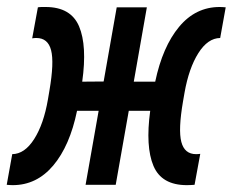

<svg xmlns="http://www.w3.org/2000/svg" viewBox="-46 -539 679 560"><path d="M-8.8 1Q-13.2 1 -17.6 0.7Q-22 0.5 -26.4 0L-10.3 -89.4Q25.9 -89.8 53.7 -133.5Q81.5 -177.2 93.8 -249L98.1 -274.4Q112.3 -356.9 103 -392.6Q93.8 -428.2 60.1 -428.2Q57.1 -428.2 54.2 -428Q51.3 -427.7 47.9 -427.2L64.5 -517.6Q70.3 -518.6 75.9 -518.6Q81.5 -518.6 86.9 -518.6Q160.6 -518.6 184.6 -462.2Q208.5 -405.8 193.8 -300.8L256.3 -301.3L294.4 -517.6H382.3L344.2 -300.8H406.7Q428.2 -402.8 476.3 -460.7Q524.4 -518.6 594.7 -518.6Q599.1 -518.6 603.5 -518.3Q607.9 -518.1 612.3 -517.6L596.2 -428.2Q560.1 -427.7 532.5 -384Q504.9 -340.3 492.2 -268.6L487.8 -243.2Q473.6 -160.6 482.9 -125Q492.2 -89.4 525.9 -89.4Q528.8 -89.4 531.7 -89.6Q534.7 -89.8 538.1 -90.3L521.5 0Q515.6 0.5 510 0.7Q504.4 1 499 1Q425.3 1 401.6 -55.2Q377.9 -111.3 392.1 -215.8H329.6L291.5 0H203.6L241.7 -215.8H178.7Q157.7 -113.8 109.4 -56.4Q61 1 -8.8 1Z"/></svg>

Font: Cascadia Mono PL
Style: Italic
Weight: 400
Italic angle: -10°
Monospace: yes
Designer: Aaron Bell
Foundry: Saja Typeworks
Version: Version 2404.023; ttfautohint (v1.8.4)